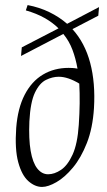

<svg xmlns="http://www.w3.org/2000/svg" viewBox="-20 -728 423 758"><path d="M146 10Q118 10 92 -13Q66 -36 52 -87.5Q38 -139 44 -223Q50 -301 77.5 -354Q105 -407 149.5 -433.5Q194 -460 251 -460Q258 -460 267 -459.5Q276 -459 286 -457Q279 -497 266 -531.5Q253 -566 230 -594L63 -507L66 -541L211 -616Q188 -639 156 -657Q124 -675 82 -687L89 -708Q136 -699 175 -680Q214 -661 245 -634L371 -700L368 -666L266 -613Q315 -559 336 -480Q357 -401 351 -301Q346 -222 323 -163.5Q300 -105 268 -66.5Q236 -28 203 -9Q170 10 146 10ZM170 -40Q195 -40 221 -57.5Q247 -75 266.5 -117.5Q286 -160 291 -235Q294 -279 294.5 -320Q295 -361 293 -398Q248 -425 212 -425Q187 -425 161.5 -412.5Q136 -400 118 -362.5Q100 -325 96 -249Q93 -179 101 -132.5Q109 -86 127 -63Q145 -40 170 -40Z"/></svg>

Font: Ancizar Serif Light
Style: Italic
Weight: 300
Italic angle: -4°
Designer: Cesar Puertas, Viviana Monsalve, Julian Moncada, Julian Prieto, Jose Castro, Felipe Aragon, Mariel Hernandez, Sara Alarc
Version: Version 8.100